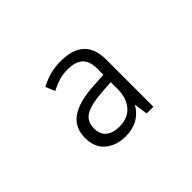

<svg xmlns="http://www.w3.org/2000/svg" viewBox="-73 -879 646 646"><g transform="rotate(-45 250.0 -556.0)"><path d="M225 -389Q181 -389 152.5 -413Q124 -437 124 -482Q124 -532 160.5 -557Q197 -582 269 -586L318 -589V-619Q318 -655 299.5 -671Q281 -687 245 -687Q223 -687 203.5 -681Q184 -675 165 -665L151 -698Q173 -710 196.5 -716.5Q220 -723 249 -723Q361 -723 361 -619V-394H329L322 -443Q291 -389 225 -389ZM233 -427Q274 -427 296 -453Q318 -479 318 -522V-554L277 -551Q223 -548 195.5 -533.5Q168 -519 168 -483Q168 -455 185.5 -441Q203 -427 233 -427Z"/></g></svg>

Font: Noto Sans Mono ExtraCondensed Light
Style: Regular
Weight: 300
Width: 2
Designer: Monotype Design Team
Foundry: Monotype Imaging Inc.
Version: Version 2.014; ttfautohint (v1.8.4.7-5d5b)